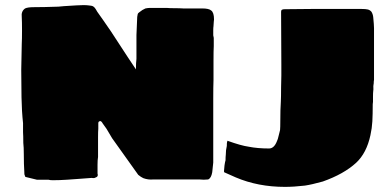

<svg xmlns="http://www.w3.org/2000/svg" viewBox="-20 -701 1529 750"><path d="M169 1H149H133H124L79 -10L76 -18Q75 -18 75 -29Q73 -59 73 -98Q73 -126 71 -143Q71 -171 70 -185V-220Q65 -266 64 -321Q63 -376 63 -428L65 -530Q66 -547 66 -582Q66 -617 65 -634Q62 -657 78 -668Q88 -673 113 -673Q150 -673 208 -675L230 -677Q290 -681 305 -681Q319 -681 325 -680Q339 -679 344 -676Q349 -673 353.5 -666Q358 -659 360 -655Q372 -639 384 -621Q402 -594 413 -579L479 -478L511 -430Q511 -456 513 -471V-564L516 -635Q517 -643 518 -646Q519 -649 521 -650.5Q523 -652 524 -653Q536 -663 548 -668Q558 -670 564 -670H621H633Q641 -669 661 -669Q683 -669 696 -668H730H758H770Q796 -668 805 -660Q816 -652 816 -625L815 -615L814 -599Q813 -593 813 -583V-571V-563L815 -553V-521Q814 -504 814 -463V-389Q813 -363 813 -316V-258V-224V-66L809 -28Q805 -5 793 0L776 1L759 0H714H655H594H579Q559 2 540 -5Q531 -9 520 -18L418 -161Q418 -162 396 -198Q388 -210 381 -219Q379 -223 376.5 -225.5Q374 -228 373 -228Q364 -228 364 -220V-198Q363 -188 363 -165V-126V-88Q361 -76 361 -58V-38V-23L362 -18Q362 -10 354 -8Q349 -4 338 -6Q304 -4 284 -2Q272 -1 242 1Q212 3 186 3Q176 3 169 1ZM1093 29Q988 29 901 -8L856 -28Q855 -29 855 -33L857 -55Q859 -69 861 -75Q861 -89 862 -96Q862 -115 866 -131Q866 -143 867 -146Q868 -149 868.5 -151Q869 -153 869 -151Q922 -132 951 -128Q986 -121 1031 -121Q1051 -121 1062 -150Q1065 -155 1069 -173Q1074 -193 1074 -193Q1075 -203 1075 -231Q1075 -274 1077 -303Q1078 -323 1078 -360L1079 -406V-449L1078 -655Q1078 -661 1081.5 -663Q1085 -665 1092 -665L1196 -666H1296H1393Q1408 -666 1416.5 -664Q1425 -662 1431 -655Q1437 -645 1438 -633Q1441 -603 1441 -591V-396V-388Q1440 -386 1440 -380Q1440 -374 1439 -370Q1438 -364 1438.5 -358Q1439 -352 1438 -346Q1437 -338 1437 -323V-303L1436 -294Q1436 -254 1434.5 -227Q1433 -200 1427 -173Q1412 -103 1371 -65Q1323 -21 1241 8Q1198 20 1171 24Q1128 29 1093 29Z"/></svg>

Font: Sigmar One
Style: Regular
Weight: 400
Designer: Vernon Adams
Foundry: Vernon Adams
Version: Version 2.000